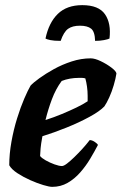

<svg xmlns="http://www.w3.org/2000/svg" viewBox="-20 -727 473 747"><path d="M183 0Q172 0 148.5 -7Q125 -14 98 -26Q71 -38 48 -53Q25 -68 16 -84Q16 -128 24.5 -175.5Q33 -223 46.5 -266.5Q60 -310 74.5 -343.5Q89 -377 99 -394Q109 -405 133 -422.5Q157 -440 189.5 -458Q222 -476 259 -488Q296 -500 333 -500Q349 -500 372 -489Q395 -478 413.5 -464Q432 -450 433 -441Q430 -421 422.5 -395.5Q415 -370 405 -348Q395 -326 386 -313Q368 -294 327.5 -272Q287 -250 238.5 -230.5Q190 -211 145 -197Q139 -164 138 -150.5Q137 -137 136 -120Q142 -112 158 -103Q174 -94 192 -87.5Q210 -81 221 -81Q228 -81 240.5 -90.5Q253 -100 269 -115.5Q285 -131 300.5 -148Q316 -165 329 -182Q338 -182 348.5 -175Q359 -168 361 -163Q348 -138 331 -109.5Q314 -81 292 -56Q270 -31 243 -15.5Q216 0 183 0ZM157 -260Q191 -271 221 -283.5Q251 -296 277 -308.5Q303 -321 321 -333Q321 -338 321 -343.5Q321 -349 321 -354Q321 -372 318.5 -390Q316 -408 312 -422Q305 -424 299 -424Q293 -424 286 -424Q269 -424 252 -421Q235 -418 220 -412Q197 -381 182 -341Q167 -301 157 -260ZM216 -568Q190 -568 176 -571Q162 -574 157 -577Q170 -639 205 -673Q240 -707 300 -707Q364 -707 388.5 -671.5Q413 -636 406 -577Q400 -574 384.5 -571Q369 -568 350 -568Q349 -604 334.5 -615.5Q320 -627 291 -627Q262 -627 245 -615Q228 -603 216 -568Z"/></svg>

Font: Texturina 12pt ExtraBold
Style: Italic
Weight: 800
Italic angle: -11°
Designer: Guillermo Torres Carreño
Foundry: Omnibus-Type
Version: Version 1.002